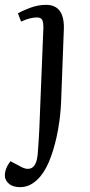

<svg xmlns="http://www.w3.org/2000/svg" viewBox="-54 -543 370 792"><path d="M198 -122Q196 -68 185.5 -8.5Q175 51 156.5 102.5Q138 154 113 184Q76 229 29 229Q-1 229 -17.5 214.5Q-34 200 -34 181Q-34 152 -11 122L29 143Q58 160 77 149.5Q96 139 101 99Q103 75 104.5 53Q106 31 108 -6L125 -430Q125 -453 119.5 -462Q114 -471 98 -471Q70 -471 33 -454L20 -488Q39 -499 71 -511Q103 -523 136 -523Q216 -523 209 -413Z"/></svg>

Font: Literata 36pt
Style: Italic
Weight: 400
Italic angle: -2°
Designer: Latin by Veronika Burian and Jose Scaglione. Greek by Irene Vlachou. Cyrillic by Vera Evstafieva
Foundry: TypeTogether
Version: Version 3.002